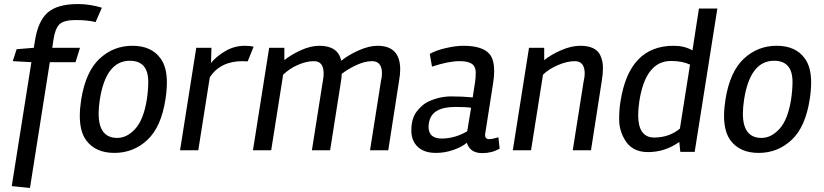

<svg xmlns="http://www.w3.org/2000/svg" viewBox="-20 -742 4069 948"><path d="M366 -722Q423 -722 483 -704L452 -633Q413 -643 354 -643Q295 -643 273.5 -622Q252 -601 244 -546L238 -506H375L353 -435H226L128 186L38 177L135 -435L43 -440L62 -499L147 -506L153 -543Q168 -638 215.5 -680Q263 -722 366 -722Z M405 -50Q374 -93 374 -170Q374 -206 381 -251Q403 -388 471.5 -452Q540 -516 634 -516Q728 -516 773 -453Q804 -411 804 -334Q804 -297 797 -252Q776 -115 707.5 -51Q639 13 545 13Q451 13 405 -50ZM621 -442Q503 -442 473 -251Q467 -212 467 -181Q467 -61 559 -61Q607 -61 648 -106Q689 -151 705 -251Q712 -298 712 -338Q712 -442 621 -442Z M1189 -516Q1218 -516 1232 -511L1203 -439Q1194 -440 1177 -440Q1069 -440 1016 -361L959 0H869L949 -506H1024L1022 -431Q1045 -461 1090.5 -488.5Q1136 -516 1189 -516Z M1866 -379Q1866 -440 1817 -440Q1782 -440 1740.5 -421Q1699 -402 1667 -377Q1667 -360 1664 -343L1610 0H1520L1574 -342Q1578 -362 1578 -379Q1578 -440 1530 -440Q1492 -440 1449.5 -421Q1407 -402 1378 -373L1319 0H1229L1309 -506H1384V-445Q1417 -472 1465.5 -494Q1514 -516 1557 -516Q1649 -516 1665 -442Q1699 -470 1750.5 -493Q1802 -516 1844 -516Q1956 -516 1956 -399Q1956 -375 1951 -347L1897 0H1807L1861 -342Q1866 -362 1866 -379Z M2132 13Q2067 13 2035 -25Q2011 -54 2011 -98Q2011 -157 2038 -192Q2065 -227 2096 -241Q2151 -266 2208 -266Q2265 -266 2314 -261L2326 -339Q2329 -360 2329 -382.5Q2329 -405 2319 -418Q2303 -440 2248.5 -440Q2194 -440 2113 -413L2102 -476Q2134 -494 2183 -505Q2232 -516 2267 -516Q2364 -516 2398 -474Q2420 -446 2420 -391Q2420 -365 2415 -333L2377 -90Q2375 -82 2375 -76Q2375 -55 2395 -55Q2411 -55 2441 -64L2447 -8Q2409 14 2361 14Q2301 14 2285 -37Q2260 -16 2218 -1.5Q2176 13 2132 13ZM2096 -116Q2096 -58 2161 -58Q2226 -58 2287 -94L2306 -210Q2282 -214 2228 -214Q2111 -214 2098 -136Q2096 -125 2096 -116Z M2867 -379Q2867 -440 2818 -440Q2780 -440 2734.5 -420.5Q2689 -401 2661 -373L2602 0H2512L2592 -506H2667V-445Q2700 -472 2750.5 -494Q2801 -516 2845 -516Q2920 -516 2943 -471Q2957 -442 2957 -409Q2957 -376 2952 -347L2898 0H2808L2862 -342Q2867 -362 2867 -379Z M3306 -516Q3360 -516 3399 -493L3431 -700H3522L3410 8H3339L3334 -41Q3263 9 3179.5 9Q3096 9 3061 -59Q3037 -103 3037 -153Q3037 -203 3044 -243Q3087 -516 3306 -516ZM3293 -441Q3168 -441 3137 -244Q3131 -205 3131 -174Q3131 -63 3210 -63Q3284 -63 3337 -107L3387 -423Q3348 -441 3293 -441Z M3586 -50Q3555 -93 3555 -170Q3555 -206 3562 -251Q3584 -388 3652.5 -452Q3721 -516 3815 -516Q3909 -516 3954 -453Q3985 -411 3985 -334Q3985 -297 3978 -252Q3957 -115 3888.5 -51Q3820 13 3726 13Q3632 13 3586 -50ZM3802 -442Q3684 -442 3654 -251Q3648 -212 3648 -181Q3648 -61 3740 -61Q3788 -61 3829 -106Q3870 -151 3886 -251Q3893 -298 3893 -338Q3893 -442 3802 -442Z"/></svg>

Font: Rambla
Style: Italic
Weight: 400
Italic angle: -12°
Designer: Martin Sommaruga
Foundry: Martin Sommaruga
Version: Version 1.001